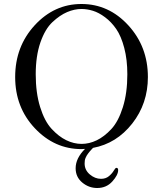

<svg xmlns="http://www.w3.org/2000/svg" viewBox="-20 -725 817 962"><path d="M56 -339Q56 -492 154 -598.5Q252 -705 388 -705Q525 -705 623 -598Q721 -491 721 -339Q721 -206 642.5 -106Q564 -6 446 16Q444 18 438 24.5Q432 31 429.5 34Q427 37 422 43.5Q417 50 414.5 54.5Q412 59 409 65.5Q406 72 405 79Q404 86 404 94Q404 127 430 149Q456 171 486 171Q510 171 526 157.5Q542 144 550 130Q558 116 563 116Q572 116 572 127Q572 152 542.5 184.5Q513 217 467 217Q425 217 392 189.5Q359 162 359 118Q359 68 406 21Q400 22 388 22Q253 22 154.5 -82.5Q56 -187 56 -339ZM159 -353Q159 -260 181 -189Q203 -118 238.5 -79.5Q274 -41 312 -22.5Q350 -4 389 -4Q427 -4 464.5 -22Q502 -40 537.5 -78Q573 -116 595.5 -187.5Q618 -259 618 -353Q618 -426 602.5 -485Q587 -544 562.5 -579.5Q538 -615 506.5 -638.5Q475 -662 445.5 -671Q416 -680 388 -680Q353 -680 316.5 -664.5Q280 -649 243 -614.5Q206 -580 182.5 -512.5Q159 -445 159 -353Z"/></svg>

Font: CMU Serif
Style: Roman
Weight: 500
Version: Version 0.7.0